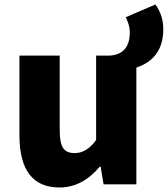

<svg xmlns="http://www.w3.org/2000/svg" viewBox="-20 -815 742 849"><path d="M667 -795Q702 -748 702 -686Q702 -556 583 -516V0H438L425 -78H421Q344 14 243 14Q66 14 66 -217V-569H244V-239Q244 -182 260 -159Q275 -138 310 -138Q364 -138 405 -196V-569H462Q554 -573 554 -673Q554 -703 536 -739Z"/></svg>

Font: KaiGen Gothic KR Heavy
Style: Heavy
Weight: 900
Designer: Ryoko NISHIZUKA  (kana & ideographs); Paul D. Hunt (Latin, Greek & Cyrillic); Wenlong ZHANG  (bopomofo); Sandoll Communi
Foundry: Adobe Systems Incorporated
Version: Version 1.002 March 28, 2018